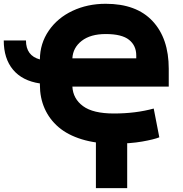

<svg xmlns="http://www.w3.org/2000/svg" viewBox="-24 -740 959 1004"><path d="M-4.4 -528.3H111.8Q111.8 -448.7 184.6 -429.2Q185.1 -512.7 231 -579.6Q276.9 -646.5 355.2 -683.3Q433.6 -720.2 528.8 -720.2Q689.5 -720.2 773.9 -629.6Q858.4 -539.1 858.4 -380.4V-287.1H354.5Q357.9 -223.6 410.2 -185.1Q462.4 -146.5 571.8 -146.5Q685.1 -146.5 779.8 -172.4L809.1 -22Q781.2 -10.7 719.2 0.2Q657.2 11.2 571.8 11.2Q478 11.2 404.1 -11.5Q330.1 -34.2 282.2 -75.2Q234.4 -116.2 209.5 -172.4Q184.6 -228.5 184.6 -296.4V-303.7Q92.8 -317.4 44.2 -375.5Q-4.4 -433.6 -4.4 -528.3ZM354.5 -435.1H688.5V-450.2Q688.5 -501.5 650.9 -531.7Q613.3 -562 528.8 -562Q449.2 -562 403.3 -526.4Q357.4 -490.7 354.5 -435.1ZM641.1 -44.9V243.7H477.5V-44.9Z"/></svg>

Font: Bert Sans Black
Style: Regular
Weight: 900
Designer: Christian Robertson, Adam Twardoch, & Cristiano Sobral
Foundry: Google
Version: Version 12.135;January 10, 2020;FontCreator 12.0.0.2547 64-b